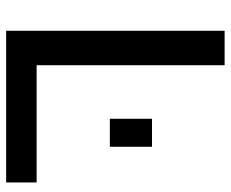

<svg xmlns="http://www.w3.org/2000/svg" viewBox="-83 -667 750 624"><g transform="rotate(90 292.0 -355.0)"><path d="M573 -99H192V-710H80V0H573ZM457 -474H366V-337H457Z"/></g></svg>

Font: RT Raleway SemiBold
Style: Regular
Weight: 400
Designer: Matt McInerney, Pablo Impallari, Rodrigo Fuenzalida — Edited by Milan Moffatt in April 2016
Foundry: Matt McInerney, Pablo Impallari, Rodrigo Fuenzalida — Edited by Milan Moffatt in April 2016
Version: Version 3.001